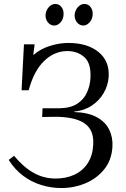

<svg xmlns="http://www.w3.org/2000/svg" viewBox="-20 -933 635 970"><path d="M290 17Q239 17 189.5 2Q140 -13 97.5 -44.5Q55 -76 24 -125L51 -146Q97 -90 148.5 -60.5Q200 -31 261 -31Q313 -31 355 -50Q397 -69 422.5 -107.5Q448 -146 451 -202Q454 -250 435 -280.5Q416 -311 375.5 -326Q335 -341 273 -343L193 -342L195 -386H280Q337 -387 370.5 -409Q404 -431 419.5 -466Q435 -501 437 -539Q441 -613 406.5 -644Q372 -675 320 -675Q255 -675 203 -625Q151 -575 125 -477H89L101 -709H155L148 -655Q186 -687 233.5 -701.5Q281 -716 325 -716Q422 -716 478 -670Q534 -624 529 -545Q526 -501 503.5 -462.5Q481 -424 443 -399Q405 -374 354 -369V-367Q425 -365 469 -341Q513 -317 532 -277.5Q551 -238 548 -191Q544 -124 506.5 -77.5Q469 -31 411.5 -7Q354 17 290 17ZM401 -804Q382 -804 369 -820Q356 -836 357 -858Q359 -881 373.5 -897Q388 -913 406 -913Q426 -913 438 -897Q450 -881 448 -858Q447 -836 432.5 -820Q418 -804 401 -804ZM254 -804Q235 -804 222 -820Q209 -836 210 -858Q212 -881 226.5 -897Q241 -913 259 -913Q279 -913 291 -897Q303 -881 301 -858Q300 -836 286 -820Q272 -804 254 -804Z"/></svg>

Font: Lora
Style: Italic
Weight: 400
Italic angle: -3°
Designer: Olga Karpushina, Alexei Vanyashin (Cyrillic)
Foundry: Cyreal
Version: Version 3.008